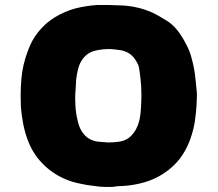

<svg xmlns="http://www.w3.org/2000/svg" viewBox="-20 -733 871 767"><path d="M766.6 -360.4Q766.6 -312.5 760.7 -265.6Q755.9 -219.7 739.3 -174.8Q723.6 -131.8 697.3 -97.7Q670.9 -64.5 633.8 -40Q597.7 -16.6 557.6 -4.9Q516.6 6.8 474.6 9.8Q462.9 9.8 451.2 10.7Q439.5 11.7 428.7 13.7Q420.9 13.7 415 13.7Q409.2 13.7 401.4 13.7Q389.6 13.7 378.9 12.7Q367.2 11.7 355.5 9.8Q326.2 6.8 296.9 0Q267.6 -5.9 240.2 -17.6Q186.5 -41 148.4 -81.1Q109.4 -121.1 88.9 -178.7Q78.1 -209 72.3 -240.2Q66.4 -271.5 63.5 -304.7Q62.5 -328.1 62.5 -351.6Q62.5 -384.8 65.4 -418Q70.3 -474.6 90.8 -528.3Q106.4 -573.2 133.8 -606.4Q161.1 -640.6 199.2 -664.1Q238.3 -687.5 280.3 -699.2Q323.2 -710 367.2 -712.9Q382.8 -712.9 398.4 -712.9Q409.2 -712.9 419.9 -712.9Q446.3 -711.9 473.6 -710.9Q502.9 -709 531.2 -702.1Q560.5 -695.3 588.9 -682.6Q606.4 -674.8 647.5 -649.4Q688.5 -624 720.7 -561.5Q729.5 -545.9 736.3 -529.3Q743.2 -511.7 747.1 -494.1Q755.9 -461.9 759.8 -427.7Q763.7 -394.5 766.6 -360.4ZM537.1 -451.2Q536.1 -460.9 533.2 -470.7Q529.3 -480.5 524.4 -488.3Q512.7 -508.8 496.1 -519.5Q479.5 -529.3 463.9 -532.2Q440.4 -536.1 418 -537.1Q417 -537.1 416 -537.1Q394.5 -537.1 372.1 -533.2Q336.9 -527.3 317.4 -505.9Q296.9 -484.4 290 -449.2Q286.1 -431.6 284.2 -414.1Q283.2 -396.5 282.2 -377.9Q280.3 -358.4 280.3 -339.8Q280.3 -327.1 281.2 -314.5Q282.2 -283.2 290 -252Q296.9 -216.8 317.4 -194.3Q336.9 -171.9 372.1 -167Q390.6 -165 409.2 -164.1Q414.1 -164.1 418.9 -164.1Q432.6 -164.1 447.3 -166Q483.4 -168.9 504.9 -191.4Q526.4 -212.9 536.1 -250Q542 -275.4 543 -301.8Q544.9 -327.1 544.9 -352.5Q544.9 -352.5 544.9 -356.4Q544.9 -364.3 543.9 -389.6Q541 -426.8 537.1 -451.2Z"/></svg>

Font: Big-Shock
Style: Black
Weight: 400